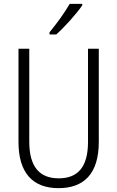

<svg xmlns="http://www.w3.org/2000/svg" viewBox="-20 -967 609 997"><path d="M407 -939V-947H342C315 -900 277 -848 237 -799V-788H272C315 -826 377 -895 407 -939ZM493 -230V-714H437V-230C437 -96 381 -41 285 -41C187 -41 132 -99 132 -231V-714H76V-230C76 -69 150 10 284 10C414 10 493 -63 493 -230Z"/></svg>

Font: Noto Sans Myanmar Condensed Light
Style: Regular
Weight: 300
Width: 3
Designer: Monotype Design Team
Foundry: Monotype Imaging Inc.
Version: Version 2.107